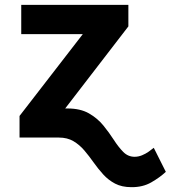

<svg xmlns="http://www.w3.org/2000/svg" viewBox="-20 -566 702 790"><path d="M201 -119.7H258Q310.5 -119.7 345.8 -99.6Q381 -79.4 405.1 -49.9Q429.2 -20.3 448.2 9.3Q467.3 39 487 59Q506.7 79.1 533.8 79.1Q549.2 79.1 564.2 73Q579.1 66.9 591.7 58Q604.4 49.1 612.7 42.2L662.3 141Q638 163.9 602.7 184.2Q567.4 204.6 520.7 204.1Q481.4 204.1 453.5 189.5Q425.6 174.8 404.6 151.6Q383.6 128.4 365.1 102.3Q346.7 76.2 327 53Q307.3 29.8 282.2 14.9Q257.1 0 221.9 0H201ZM248.2 -119.7V0H60.4V-88.9L320.7 -425.6H67.4V-545.9H508.2V-457.4Z"/></svg>

Font: Inter
Style: Regular
Weight: 400
Designer: Rasmus Andersson
Foundry: rsms
Version: Version 4.000;git-8c9346024